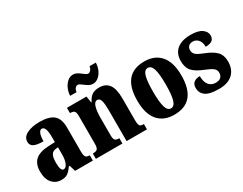

<svg xmlns="http://www.w3.org/2000/svg" viewBox="-86 -1258 2217 1754"><g transform="rotate(-30 1022.5 -381.0)"><path d="M34 -154Q34 -235 79.5 -274Q125 -313 218 -317L286 -320V-374Q286 -486 243 -486Q223 -486 211.5 -458Q200 -430 200 -378Q133 -378 101 -394Q69 -410 69 -446Q69 -497 122 -523.5Q175 -550 257 -550Q356 -550 402.5 -511Q449 -472 449 -380V-126Q449 -86 459.5 -71Q470 -56 499 -56H502V0H315L295 -64H286Q256 -22 232 -6Q208 10 166 10Q109 10 71.5 -32Q34 -74 34 -154ZM287 -191V-265L262 -262Q228 -258 214 -231.5Q200 -205 200 -150Q200 -64 232 -64Q257 -64 272 -99Q287 -134 287 -191Z M534 -56H538Q569 -56 582 -69Q595 -82 595 -124V-416Q595 -455 583 -467.5Q571 -480 542 -480H538V-536H744L755 -467H759Q777 -507 805.5 -528.5Q834 -550 885 -550Q953 -550 986.5 -503.5Q1020 -457 1020 -357V-126Q1020 -96 1024.5 -81Q1029 -66 1039 -61Q1049 -56 1069 -56H1073V0H858V-325Q858 -394 848.5 -427Q839 -460 813 -460Q784 -460 771 -417Q758 -374 758 -306V-121Q758 -81 769.5 -68.5Q781 -56 811 -56H814V0H534ZM775 -643Q757 -657 747 -663Q737 -669 726 -669Q711 -669 699 -653Q687 -637 685 -616H618Q620 -658 637 -694Q654 -730 680 -751Q706 -772 736 -772Q758 -772 776.5 -762Q795 -752 818 -734Q834 -721 845 -715Q856 -709 866 -709Q879 -709 892 -725.5Q905 -742 907 -762H973Q972 -719 955.5 -683.5Q939 -648 912.5 -627Q886 -606 857 -606Q834 -606 816 -615.5Q798 -625 775 -643Z M1127 -270Q1127 -550 1361 -550Q1471 -550 1531.5 -479Q1592 -408 1592 -270Q1592 10 1358 10Q1248 10 1187.5 -60.5Q1127 -131 1127 -270ZM1427 -270Q1427 -379 1411.5 -431Q1396 -483 1359 -483Q1323 -483 1308 -431.5Q1293 -380 1293 -270Q1293 -161 1308.5 -108.5Q1324 -56 1360 -56Q1396 -56 1411.5 -108.5Q1427 -161 1427 -270Z M1647 -105Q1647 -144 1671 -162Q1695 -180 1734 -180Q1734 -117 1760.5 -85.5Q1787 -54 1831 -54Q1869 -54 1886.5 -72Q1904 -90 1904 -119Q1904 -148 1881.5 -166.5Q1859 -185 1804 -207Q1723 -238 1687.5 -276.5Q1652 -315 1652 -385Q1652 -466 1704.5 -507.5Q1757 -549 1848 -549Q1928 -549 1967 -521Q2006 -493 2006 -453Q2006 -419 1984 -402Q1962 -385 1915 -385Q1915 -433 1892 -459.5Q1869 -486 1834 -486Q1808 -486 1791.5 -471Q1775 -456 1775 -430Q1775 -399 1795 -381Q1815 -363 1874 -340Q1951 -310 1988 -272.5Q2025 -235 2025 -166Q2025 -84 1974.5 -37Q1924 10 1829 10Q1730 10 1688.5 -20.5Q1647 -51 1647 -105Z"/></g></svg>

Font: Noto Serif CondBlack
Style: Regular
Weight: 900
Width: 3
Designer: Monotype Design Team
Foundry: Monotype Imaging Inc.
Version: Version 1.001